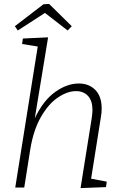

<svg xmlns="http://www.w3.org/2000/svg" viewBox="-20 -959 625 982"><path d="M446 -45 526 -30 522 -2 392 3 449 -354Q453 -384 453 -395Q453 -444 430 -468.5Q407 -493 369 -493Q325 -493 276.5 -460.5Q228 -428 189.5 -361Q151 -294 135 -196L104 0H58L173 -721L93 -734L97 -762L226 -768L158 -354Q201 -445 262 -488.5Q323 -532 383 -532Q435 -532 467.5 -499Q500 -466 500 -404Q500 -381 496 -360ZM231 -939 347 -825 326 -803 210 -893 71 -803 56 -825 202 -937Z"/></svg>

Font: Bitter Pro Light
Style: Italic
Weight: 300
Italic angle: -9°
Designer: Sol Matas, and Bitter project Authors
Foundry: Sol Matas
Version: Version 1.010